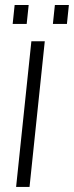

<svg xmlns="http://www.w3.org/2000/svg" viewBox="-20 -742 293 762"><path d="M189.9 -647 197.8 -722.2H253.4L245.6 -647ZM30.3 -647 38.1 -722.2H93.8L85.9 -647ZM43.9 0 104.5 -578.1H157.7L97.2 0Z"/></svg>

Font: Oswald
Style: Extra-Light
Weight: 200
Designer: Vernon Adams
Foundry: Vernon Adams
Version: 3.0; ttfautohint (v0.94.23-7a4d-dirty) -l 8 -r 50 -G 200 -x 